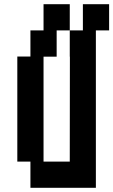

<svg xmlns="http://www.w3.org/2000/svg" viewBox="-20 -1020 540 915"><path d="M125 -875H187.5V-1000H312.5V-875H250V-750H125ZM312.5 -875H375V-1000H500V-875H436.9V-750H312.5ZM62.5 -750.6H187.5V-250H312.5L313.1 -750.6H436.9V-125H125V-250H62.5ZM187.5 -750ZM312.5 -750Z"/></svg>

Font: Amiga Topaz Unicode Rus
Style: Regular
Weight: 400
Designer: dMG of Trueschool and Divine Stylers
Foundry: dMG of Trueschool and Divine Stylers
Version: Version 1.1